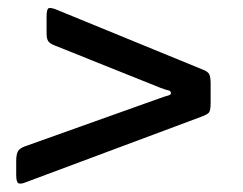

<svg xmlns="http://www.w3.org/2000/svg" viewBox="-20 -617 600 474"><path d="M376.5 -400Q390 -395 396 -393.8Q402 -392.5 402 -387Q402 -383 395.2 -381.2Q388.5 -379.5 376 -375L41 -255.5Q29 -251 24.5 -243.8Q20 -236.5 20 -219V-185.5Q20 -167 25.8 -164.5Q31.5 -162 43.5 -167L477.5 -329Q491 -334 495.5 -338.8Q500 -343.5 500 -362.5V-410Q500 -427 496.5 -433.8Q493 -440.5 481 -445L117.5 -594Q105.5 -598.5 100.2 -596.8Q95 -595 95 -575.5V-535.5Q95 -520.5 99.5 -514.8Q104 -509 114.5 -505Z"/></svg>

Font: Besley
Style: Bold Italic
Weight: 700
Italic angle: -13°
Designer: Owen Earl
Foundry: indestructible type*
Version: Version 2.001